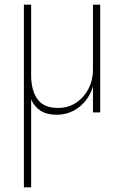

<svg xmlns="http://www.w3.org/2000/svg" viewBox="-20 -480 530 820"><path d="M113 -460H82V320H113V-55Q127 -24 153.5 -7Q180 10 222 10Q277 10 319 -23.5Q361 -57 377 -111V0H408V-460H377V-180Q377 -137 357.5 -100Q338 -63 304.5 -41Q271 -19 228 -19Q167 -19 140 -56.5Q113 -94 113 -159Z"/></svg>

Font: Jost ExtraLight
Style: Regular
Weight: 250
Version: Version 3.710